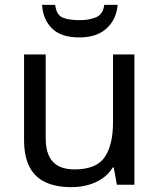

<svg xmlns="http://www.w3.org/2000/svg" viewBox="-20 -760 658 790"><path d="M533 -536V0H461L448 -71H444Q427 -43 400 -25Q373 -7 341 1.5Q309 10 274 10Q210 10 166.5 -10.5Q123 -31 101 -74Q79 -117 79 -185V-536H168V-191Q168 -127 197 -95Q226 -63 287 -63Q376 -63 410.5 -113Q445 -163 445 -257V-536ZM464 -740Q459 -680 418.5 -643Q378 -606 306 -606Q232 -606 194.5 -642.5Q157 -679 153 -740H207Q212 -699 237 -688Q262 -677 308 -677Q347 -677 375.5 -689Q404 -701 409 -740Z"/></svg>

Font: Noto Sans Cherokee
Style: Regular
Weight: 400
Designer: Monotype Design Team
Foundry: Monotype Imaging Inc.
Version: Version 2.001